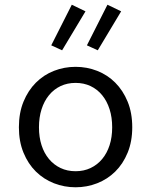

<svg xmlns="http://www.w3.org/2000/svg" viewBox="-20 -781 640 813"><path d="M300 12Q252 12 208.5 -5Q165 -22 132 -54.5Q99 -87 79.5 -134.5Q60 -182 60 -242Q60 -303 79.5 -350.5Q99 -398 132 -431Q165 -464 208.5 -481Q252 -498 300 -498Q348 -498 391.5 -481Q435 -464 468 -431Q501 -398 520.5 -350.5Q540 -303 540 -242Q540 -182 520.5 -134.5Q501 -87 468 -54.5Q435 -22 391.5 -5Q348 12 300 12ZM300 -56Q335 -56 363.5 -69.5Q392 -83 412.5 -107.5Q433 -132 444 -166Q455 -200 455 -242Q455 -284 444 -318.5Q433 -353 412.5 -378Q392 -403 363.5 -416.5Q335 -430 300 -430Q265 -430 236.5 -416.5Q208 -403 187.5 -378Q167 -353 156 -318.5Q145 -284 145 -242Q145 -200 156 -166Q167 -132 187.5 -107.5Q208 -83 236.5 -69.5Q265 -56 300 -56ZM243 -568 197 -589 284 -761 342 -733ZM394 -568 348 -589 435 -761 493 -733Z"/></svg>

Font: Source Code Pro
Style: Regular
Weight: 400
Monospace: yes
Designer: Paul D. Hunt, Teo Tuominen
Foundry: Adobe Systems Incorporated
Version: Version 2.030;PS 1.000;hotconv 16.6.51;makeotf.lib2.5.65220